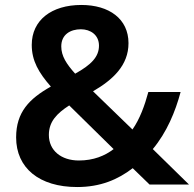

<svg xmlns="http://www.w3.org/2000/svg" viewBox="-20 -744 783 774"><path d="M308 -724C188 -724 108 -663 108 -563C108 -499 136 -451 185 -395C98 -346 45 -292 45 -190C45 -67 138 10 291 10C385 10 455 -20 515 -66L583 0H742L596 -143C652 -210 687 -294 708 -373H578C563 -318 544 -265 514 -222L355 -376C436 -423 498 -481 498 -570C498 -668 420 -724 308 -724ZM306 -626C345 -626 379 -603 379 -560C379 -515 348 -483 283 -447C248 -486 227 -518 227 -557C227 -605 264 -626 306 -626ZM259 -319 438 -143C403 -116 357 -97 298 -97C227 -97 177 -137 177 -200C177 -253 208 -286 259 -319Z"/></svg>

Font: Noto Sans Telugu SemiBold
Style: Regular
Weight: 600
Designer: Jelle Bosma - Monotype Design Team
Foundry: Monotype Imaging Inc.
Version: Version 2.005